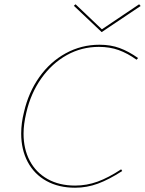

<svg xmlns="http://www.w3.org/2000/svg" viewBox="-20 -872 677 897"><path d="M455 -722 325 -845 333 -852 456 -735 630 -852 637 -844ZM445 -663Q497 -663 539 -647.5Q581 -632 625 -601L618 -593Q576 -623 534.5 -638Q493 -653 442 -653Q361 -653 292 -614.5Q223 -576 173.5 -506.5Q124 -437 103 -346Q90 -291 90 -248Q90 -176 119 -121Q148 -66 202.5 -35.5Q257 -5 331 -5Q385 -5 436 -23.5Q487 -42 546 -81L551 -73Q489 -33 437.5 -14Q386 5 331 5Q254 5 197 -26.5Q140 -58 109.5 -115.5Q79 -173 79 -248Q79 -297 92 -348Q113 -440 163.5 -511.5Q214 -583 287 -623Q360 -663 445 -663Z"/></svg>

Font: Ysabeau Infant Hairline
Style: Italic
Weight: 100
Italic angle: -12°
Designer: Christian Thalmann (Catharsis Fonts)
Version: Version 0.003